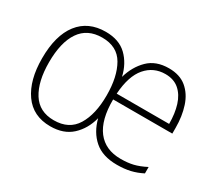

<svg xmlns="http://www.w3.org/2000/svg" viewBox="-107 -745 1075 961"><g transform="rotate(30 430.5 -264.5)"><path d="M629 -539Q692 -539 731 -506.5Q770 -474 788 -419Q806 -364 806 -297V-264H464Q463 -146 509.5 -85.5Q556 -25 645 -25Q685 -25 716.5 -32.5Q748 -40 787 -60V-23Q754 -6 720 2Q686 10 643 10Q560 10 512 -32Q464 -74 446 -145Q428 -76 381.5 -33Q335 10 258 10Q158 10 105.5 -64.5Q53 -139 53 -265Q53 -397 108 -468Q163 -539 264 -539Q341 -539 385.5 -496Q430 -453 446 -384Q465 -451 509.5 -495Q554 -539 629 -539ZM628 -505Q560 -505 516 -454Q472 -403 465 -298H768Q768 -358 753.5 -404.5Q739 -451 708 -478Q677 -505 628 -505ZM263 -505Q178 -505 135.5 -442.5Q93 -380 93 -265Q93 -154 133.5 -89.5Q174 -25 258 -25Q346 -25 386 -90.5Q426 -156 426 -265Q426 -373 388 -439Q350 -505 263 -505Z"/></g></svg>

Font: Noto Sans Armenian SemiCondensed ExtraLight
Style: Regular
Weight: 200
Width: 4
Designer: Monotype Design Team
Foundry: Monotype Imaging Inc.
Version: Version 2.008; ttfautohint (v1.8.4.7-5d5b)